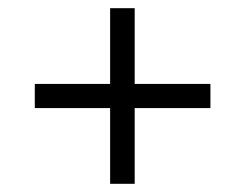

<svg xmlns="http://www.w3.org/2000/svg" viewBox="-20 -592 599 469"><path d="M249 -143V-328H65V-387H249V-572H309V-387H494V-328H309V-143Z"/></svg>

Font: Noto Serif Yezidi
Style: Regular
Weight: 400
Designer: Dalton Maag Ltd
Foundry: Dalton Maag Ltd
Version: Version 1.001; ttfautohint (v1.8.4.7-5d5b)